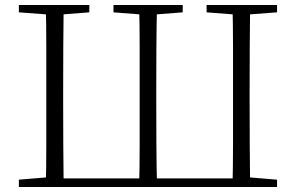

<svg xmlns="http://www.w3.org/2000/svg" viewBox="-20 -743 1176 763"><path d="M162 0Q164 -83 164 -167Q164 -251 164 -340V-387Q164 -473 164 -557Q164 -641 162 -723H233Q232 -641 231.5 -557.5Q231 -474 231 -387V-340Q231 -251 231.5 -167Q232 -83 233 0ZM533 0Q535 -83 535 -167Q535 -251 535 -340V-387Q535 -473 535 -557Q535 -641 533 -723H604Q602 -641 601.5 -557Q601 -473 601 -387V-340Q601 -251 601.5 -167Q602 -83 604 0ZM904 0Q906 -83 906 -167Q906 -251 906 -340V-387Q906 -474 906 -557.5Q906 -641 904 -723H974Q973 -641 972.5 -557Q972 -473 972 -387V-340Q972 -251 972.5 -167Q973 -83 974 0ZM55 -694V-723H335V-694L206 -684H188ZM431 -694V-723H706V-694L578 -684H560ZM801 -694V-723H1081V-694L948 -684H930ZM55 0V-29L188 -40H198V0ZM940 0V-40H948L1081 -29V0ZM198 0V-34H940V0Z"/></svg>

Font: Noto Serif SC
Style: Regular
Weight: 200
Designer: Ryoko NISHIZUKA 西塚涼子 (kana & ideographs); Frank Grießhammer (Latin, Greek & Cyrillic); Wenlong ZHANG 张文龙 (bopomofo); San
Foundry: Adobe
Version: Version 2.001;hotconv 1.1.0;makeotfexe 2.6.0